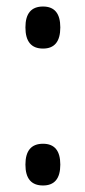

<svg xmlns="http://www.w3.org/2000/svg" viewBox="-20 -560 261 589"><path d="M58 -476Q58 -411 112 -411Q165 -411 165 -476Q165 -540 112 -540Q58 -540 58 -476ZM58 -55Q58 9 112 9Q165 9 165 -55Q165 -119 112 -119Q58 -119 58 -55Z"/></svg>

Font: Noto Sans Display Condensed
Style: Regular
Weight: 400
Width: 3
Designer: Monotype Design Team
Foundry: Monotype Imaging Inc.
Version: Version 1.900